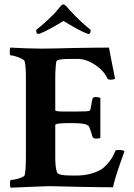

<svg xmlns="http://www.w3.org/2000/svg" viewBox="-20 -870 624 894"><path d="M30.3 3.9Q26.4 0 26.4 -12.7Q26.4 -32.2 30.3 -32.2Q38.1 -32.2 52.7 -35.2Q67.4 -38.1 80.1 -43.5Q92.8 -48.8 94.7 -53.7Q100.6 -76.2 100.6 -139.6V-508.8Q100.6 -563.5 94.7 -585Q92.8 -590.8 79.6 -597.2Q66.4 -603.5 51.8 -607.9Q37.1 -612.3 29.3 -612.3Q25.4 -612.3 25.4 -629.9Q25.4 -645.5 28.3 -648.4Q67.4 -646.5 103 -645Q138.7 -643.6 171.9 -643.6Q214.8 -643.6 323.2 -646.5Q377.9 -647.5 418.9 -647.9Q460 -648.4 487.3 -648.4Q488.3 -643.6 495.1 -607.4Q502 -571.3 515.6 -503.9Q510.7 -499 493.2 -499Q482.4 -499 479.5 -505.9Q467.8 -531.2 444.8 -551.3Q421.9 -571.3 395 -583.5Q368.2 -595.7 342.8 -595.7H305.7Q243.2 -595.7 242.2 -583Q240.2 -571.3 238.8 -552.2Q237.3 -533.2 237.3 -506.8V-356.4Q237.3 -350.6 279.3 -350.6H331.1Q392.6 -350.6 397.5 -354.5Q402.3 -359.4 405.3 -382.8Q407.2 -398.4 411.1 -411.1Q412.1 -418 425.8 -418Q442.4 -418 447.3 -413.1V-228.5Q443.4 -224.6 426.8 -224.6Q414.1 -224.6 411.1 -232.4Q399.4 -270.5 395.5 -279.3Q391.6 -286.1 390.1 -285.6Q388.7 -285.2 383.8 -289.1Q370.1 -296.9 307.6 -296.9Q237.3 -296.9 237.3 -288.1V-137.7Q237.3 -91.8 245.1 -68.4Q249 -52.7 311.5 -52.7H336.9Q397.5 -52.7 446.3 -78.1Q462.9 -86.9 483.9 -111.3Q504.9 -135.7 516.6 -166Q518.6 -171.9 530.3 -171.9Q553.7 -171.9 559.6 -166Q510.7 -31.2 506.8 2Q482.4 2 442.9 1.5Q403.3 1 348.6 0Q294.9 -1 251 -2.4Q207 -3.9 172.9 -2ZM158.2 -711.9Q148.4 -711.9 148.4 -730.5Q162.1 -741.2 180.2 -756.8Q198.2 -772.5 219.7 -793.9Q230.5 -803.7 240.7 -815.4Q251 -827.1 261.7 -840.8Q269.5 -849.6 274.4 -849.6Q280.3 -849.6 289.1 -840.8L303.7 -824.2Q310.5 -817.4 316.4 -810.5Q322.3 -803.7 328.1 -797.9Q351.6 -774.4 370.1 -757.8Q388.7 -741.2 402.3 -730.5Q402.3 -711.9 392.6 -711.9Q386.7 -711.9 365.2 -722.2Q343.8 -732.4 318.4 -747.1Q293 -761.7 275.4 -772.5Q258.8 -761.7 232.9 -747.1Q207 -732.4 185.5 -722.2Q164.1 -711.9 158.2 -711.9Z"/></svg>

Font: Crimson Text
Style: Bold
Weight: 700
Designer: Sebastian Kosch
Foundry: Sebastian Kosch
Version: Version 1.100